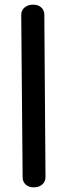

<svg xmlns="http://www.w3.org/2000/svg" viewBox="-20 -812 297 823"><path d="M77 -52 71 -748Q71 -768 85.5 -780Q100 -792 122 -792Q144 -792 157 -780Q170 -768 170 -749L175 -53Q175 -33 161 -21Q147 -9 125 -9Q103 -9 90 -21Q77 -33 77 -52Z"/></svg>

Font: Mali Medium
Style: Regular
Weight: 500
Version: Version 1.000; ttfautohint (v1.6)